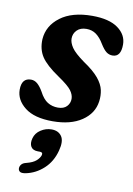

<svg xmlns="http://www.w3.org/2000/svg" viewBox="-82 -502 551 796"><g transform="rotate(10 193.0 -104.0)"><path d="M166.5 -50.5Q191 -50.5 203.8 -64Q216.5 -77.5 216.5 -96Q216.5 -113 203.5 -130.8Q190.5 -148.5 147 -178Q93 -214.5 72.8 -245.2Q52.5 -276 54.5 -319Q58.5 -376 107.8 -413Q157 -450 241.5 -450Q313 -450 350.2 -423Q387.5 -396 387.5 -354.5Q387.5 -302.5 352 -302.5Q337.5 -302.5 326 -311.2Q314.5 -320 300.5 -342.5Q286 -367 268.5 -379.8Q251 -392.5 227.5 -392.5Q202 -392.5 187.5 -378Q173 -363.5 173 -342.5Q173 -325 186.5 -305Q200 -285 241 -255.5Q283.5 -227 304 -202Q324.5 -177 329.5 -153.2Q334.5 -129.5 331 -105.5Q324 -54 277.2 -22.5Q230.5 9 154.5 9Q77.5 9 37.8 -22.2Q-2 -53.5 -2 -96.5Q-2 -145.5 37.5 -145.5Q52.5 -145.5 64.8 -134.8Q77 -124 88.5 -104Q104 -74 123.2 -62.2Q142.5 -50.5 166.5 -50.5ZM117 142.5Q95.5 142.5 87.2 128.8Q79 115 85 93Q91 70.5 112 56.8Q133 43 157.5 43Q186 43 199.8 63Q213.5 83 202.5 124Q190 172 157.2 202Q124.5 232 83 240.5Q65 244 58 238.8Q51 233.5 51.5 224Q52 215.5 58.2 208.2Q64.5 201 78 198Q105.5 191 118.8 179Q132 167 135.5 155Q138.5 142.5 125 142.5Z"/></g></svg>

Font: Fraunces 144pt SuperSoft SemiBold
Style: Italic
Weight: 600
Italic angle: -16°
Version: Version 1.000;[b76b70a41]